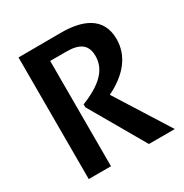

<svg xmlns="http://www.w3.org/2000/svg" viewBox="-169 -864 957 998"><g transform="rotate(-30 310.0 -365.5)"><path d="M212 0V-632H309C388 -632 429 -605.5 429 -536.5C429 -455.5 370 -397.5 249.5 -349.5L250 -331.5L440.5 -1.5H596L392.5 -324.5C502.5 -378 568 -457 568 -558C568 -691.5 459 -731.5 333.5 -731L78.5 -730V0Z"/></g></svg>

Font: Monaspace Argon SemiBold
Style: Regular
Weight: 600
Designer: Riley Cran & the Lettermatic Team
Foundry: Lettermatic
Version: Version 1.000 (Monaspace Argon)